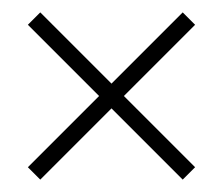

<svg xmlns="http://www.w3.org/2000/svg" viewBox="-20 -466 361 310"><path d="M275 -446 295 -426 180 -311 295 -196 275 -176 160 -291 45 -176 25 -196 140 -311 25 -426 45 -446 160 -331Z"/></svg>

Font: Moniqa Black Heading
Style: Regular
Weight: 900
Designer: Rajesh Rajput
Foundry: Rajesh Rajput
Version: Version 1.000